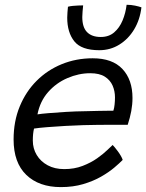

<svg xmlns="http://www.w3.org/2000/svg" viewBox="-20 -772 598 784"><path d="M481 -119Q468.5 -106 446.2 -87.2Q424 -68.5 392.5 -50.5Q361 -32.5 319.8 -20.2Q278.5 -8 228.5 -8Q139 -8 87.2 -58Q35.5 -108 35.5 -202.5Q35.5 -276.5 60.5 -337.2Q85.5 -398 129.5 -442Q173.5 -486 232.2 -510Q291 -534 358.5 -534Q439 -534 480 -490.2Q521 -446.5 521 -372Q521 -345.5 516 -318.5Q511 -291.5 501.5 -262.5Q497 -262.5 477.2 -262.5Q457.5 -262.5 429.8 -262.5Q402 -262.5 372.8 -262Q343.5 -261.5 320 -261Q286.5 -260 247 -257.8Q207.5 -255.5 172.8 -252.8Q138 -250 119 -247Q114 -227.5 114 -198Q114 -165.5 130 -139Q146 -112.5 174.8 -97Q203.5 -81.5 242 -81.5Q283.5 -81.5 317.2 -94.5Q351 -107.5 376.5 -125.5Q402 -143.5 418 -159.2Q434 -175 440 -180Q442.5 -177.5 448.5 -170.5Q454.5 -163.5 461.2 -154.2Q468 -145 473.5 -135.5Q479 -126 481 -119ZM133 -305Q148 -307.5 178.2 -310Q208.5 -312.5 248.5 -315Q288.5 -317.5 332 -318Q358 -319 382.2 -319.2Q406.5 -319.5 423.5 -319.8Q440.5 -320 443 -320Q446.5 -331 448 -345.8Q449.5 -360.5 449.5 -374.5Q449.5 -400 439.8 -422.5Q430 -445 408 -459Q386 -473 348.5 -473Q301.5 -473 255.5 -453.2Q209.5 -433.5 176.5 -396Q143.5 -358.5 133 -305ZM557.5 -742Q551.5 -691.5 527.8 -652Q504 -612.5 467.2 -589.8Q430.5 -567 385.5 -567Q312.5 -567 283.5 -603.2Q254.5 -639.5 254.5 -700Q254.5 -710.5 255.5 -722Q256.5 -733.5 257.5 -744.5Q266.5 -747 277.5 -748Q288.5 -749 299.5 -749.5Q310.5 -750 319.5 -750Q318.5 -737.5 317.2 -725.5Q316 -713.5 316 -702.5Q316 -660.5 335.5 -640.8Q355 -621 391.5 -621Q424.5 -621 446.2 -639.8Q468 -658.5 480.5 -688.5Q493 -718.5 497 -752.5Q515 -752.5 531.5 -749Q548 -745.5 557.5 -742Z"/></svg>

Font: Grandstander Thin Light
Style: Italic
Weight: 300
Italic angle: -15°
Version: Version 1.200